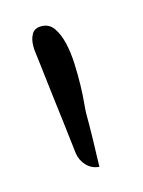

<svg xmlns="http://www.w3.org/2000/svg" viewBox="-59 -667 274 368"><g transform="rotate(-15 77.5 -482.5)"><path d="M57.6 -375Q56.6 -382.8 54.7 -399.9Q52.7 -417 50.3 -437.5Q47.9 -458 44.9 -481.4Q42 -504.9 39.6 -525.9Q37.1 -546.9 35.2 -563.5Q33.2 -580.1 32.2 -587.9V-594.7Q32.2 -607.4 37.6 -617.2Q43 -627 56.6 -627Q72.3 -627 81.1 -614.3Q89.8 -601.6 94.2 -583Q98.6 -564.5 99.6 -542Q100.6 -519.5 100.1 -499Q99.6 -478.5 98.1 -463.4Q96.7 -448.2 96.7 -443.4V-421.9Q96.7 -407.2 96.2 -390.1Q95.7 -373 95.2 -358.4Q94.7 -343.8 94.7 -337.9Q80.1 -338.9 69.8 -349.6Q59.6 -360.4 57.6 -375Z"/></g></svg>

Font: Shadows Into Light
Style: Regular
Weight: 400
Designer: Kimberly Geswein
Foundry: Kimberly Geswein
Version: Version 001.000